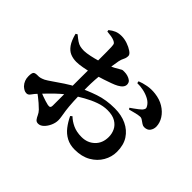

<svg xmlns="http://www.w3.org/2000/svg" viewBox="-189 -1051 1379 1379"><g transform="rotate(45 500.0 -362.0)"><path d="M665 19Q616 19 579.5 -0.5Q543 -20 517 -53.5Q491 -87 471 -129L484 -140Q509 -115 546.5 -97.5Q584 -80 635 -80Q695 -80 734.5 -118Q774 -156 774 -219Q774 -252 760 -281.5Q746 -311 714.5 -330Q683 -349 631 -349Q589 -349 544 -333Q499 -317 455 -292Q411 -267 370 -240Q342 -221 309.5 -192.5Q277 -164 248.5 -134.5Q220 -105 199 -83Q175 -58 163 -40Q151 -22 134 -22Q120 -22 108.5 -28.5Q97 -35 86 -45Q71 -61 64 -79.5Q57 -98 57 -119Q57 -151 65 -160.5Q73 -170 97 -170Q115 -169 128.5 -173Q142 -177 157 -184Q174 -193 206 -215.5Q238 -238 278 -264.5Q318 -291 358 -311Q429 -346 500.5 -370.5Q572 -395 659 -395Q727 -395 779 -370.5Q831 -346 861 -300Q891 -254 891 -185Q891 -133 864 -86Q837 -39 786.5 -10Q736 19 665 19ZM347 73Q329 73 319.5 60.5Q310 48 302.5 31Q295 14 280 -2Q263 -19 244.5 -35Q226 -51 208.5 -64.5Q191 -78 174 -90L190 -111Q210 -102 231 -94Q252 -86 270.5 -80.5Q289 -75 302 -72Q318 -69 324 -74.5Q330 -80 330 -93Q330 -141 330 -217.5Q330 -294 330 -381Q330 -410 330.5 -454Q331 -498 331 -544.5Q331 -591 331 -630Q331 -669 330 -688Q329 -713 324 -720Q319 -727 305 -733Q291 -739 273 -742Q255 -745 231 -747L229 -760Q251 -778 273.5 -787.5Q296 -797 327 -797Q356 -797 386.5 -786.5Q417 -776 439.5 -760.5Q462 -745 462 -730Q462 -709 453 -692.5Q444 -676 439 -652Q435 -630 430 -596Q425 -562 420.5 -521Q416 -480 413.5 -439Q411 -398 411 -363Q411 -276 414 -221.5Q417 -167 421.5 -135Q426 -103 429.5 -84Q433 -65 433 -48Q433 -21 420.5 7Q408 35 388.5 54Q369 73 347 73ZM227 -435Q194 -435 166 -446.5Q138 -458 116.5 -488.5Q95 -519 81 -574L94 -582Q118 -562 135.5 -550Q153 -538 171 -534Q189 -530 211 -530Q236 -531 269 -538Q302 -545 334.5 -554.5Q367 -564 392 -573Q428 -587 451.5 -599.5Q475 -612 488 -620.5Q501 -629 507 -629Q511 -629 525.5 -629Q540 -629 557 -624Q574 -619 587 -609Q600 -599 601 -578Q601 -548 559 -525Q541 -515 514.5 -505.5Q488 -496 458.5 -486Q429 -476 401 -468Q387 -464 355.5 -456Q324 -448 288.5 -441.5Q253 -435 227 -435ZM903 -448Q891 -448 878.5 -456.5Q866 -465 853 -474Q840 -483 827 -481Q809 -480 781.5 -472.5Q754 -465 737 -461L730 -472Q740 -479 755 -489.5Q770 -500 784 -511Q798 -522 804 -528Q814 -539 816.5 -548.5Q819 -558 811 -570Q797 -594 769 -609Q741 -624 708 -631Q675 -638 645 -637L642 -653Q672 -665 709.5 -672Q747 -679 788 -674Q840 -668 879 -644Q918 -620 940 -585.5Q962 -551 963 -513Q963 -487 948.5 -467.5Q934 -448 903 -448Z"/></g></svg>

Font: Noto Serif JP ExtraBold
Style: Regular
Weight: 800
Designer: Ryoko NISHIZUKA 西塚涼子 (kana & ideographs); Frank Grießhammer (Latin, Greek & Cyrillic); Wenlong ZHANG 张文龙 (bopomofo); San
Foundry: Adobe
Version: Version 2.003-H1;hotconv 1.1.1;makeotfexe 2.6.0